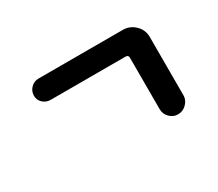

<svg xmlns="http://www.w3.org/2000/svg" viewBox="-67 -576 634 558"><g transform="rotate(-30 250.0 -296.5)"><path d="M97.7 -372.1Q83 -372.1 72.3 -381.8Q61.5 -391.6 61.5 -406.7Q61.5 -421.9 72.3 -432.6Q83 -443.4 97.7 -443.4H380.9Q404.3 -443.4 421.4 -426.8Q438.5 -410.2 438.5 -386.7V-190.4Q438.5 -174.8 426.3 -162.6Q414.1 -150.4 397.9 -150.4Q381.8 -150.4 370.1 -162.1Q358.4 -173.8 358.4 -190.4V-363.3Q358.4 -372.1 348.6 -372.1Z"/></g></svg>

Font: Rounded Mgen+ 1mn regular
Style: Regular
Weight: 400
Designer: [Source Han Sans]
Ryoko NISHIZUKA  (kana & ideographs); Paul D. Hunt (Latin, Greek & Cyrillic); Wenlong ZHANG  (bopomofo
Version: Version 1.059.20150602